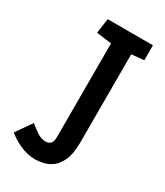

<svg xmlns="http://www.w3.org/2000/svg" viewBox="-176 -766 729 846"><g transform="rotate(30 189.0 -343.5)"><path d="M147 4Q106 4 68 -13.5Q30 -31 6 -52L62 -132Q81 -116 103 -101.5Q125 -87 147 -87Q162 -87 171.5 -96.5Q181 -106 181 -130V-606L104 -616L115 -691H345V-615L282 -609V-160Q282 -104 267.5 -71Q253 -38 231.5 -22Q210 -6 187 -1Q164 4 147 4Z"/></g></svg>

Font: Kreon
Style: Regular
Weight: 400
Designer: Julia Petretta
Foundry: Julia Petretta and Eli Heuer
Version: Version 2.002